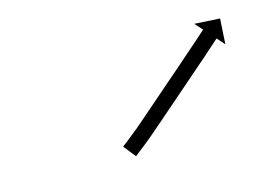

<svg xmlns="http://www.w3.org/2000/svg" viewBox="-34 -427 325 239"><g transform="rotate(-10 128.0 -307.5)"><path d="M109.9 -248.3C109.4 -247.8 109 -247.4 108.5 -246.9L122.2 -232.4C122.7 -232.8 123.2 -233.3 123.7 -233.7L123.6 -233.7L123.6 -233.7C125 -235 126.4 -236.3 127.7 -237.5C129.8 -239.5 132 -241.5 134.1 -243.5L134.1 -243.5L134.1 -243.5C136.9 -246.2 139.7 -248.8 142.4 -251.5C142.4 -251.5 142.4 -251.5 142.5 -251.6C142.5 -251.6 142.5 -251.6 142.5 -251.6C145.7 -254.8 148.8 -258 152 -261.3C155.5 -264.9 158.9 -268.5 162.4 -272C166.1 -275.9 169.8 -279.7 173.5 -283.5C177.3 -287.5 181.2 -291.4 185 -295.4C188.8 -299.3 192.7 -303.3 196.5 -307.3C200.2 -311.1 203.9 -314.9 207.6 -318.8C211.1 -322.4 214.5 -326 218 -329.6C221.1 -332.8 224.2 -336 227.3 -339.2C229.9 -342 232.5 -344.7 235.1 -347.5C237.1 -349.6 239.1 -351.7 241.1 -353.8C242.4 -355.2 243.7 -356.5 245 -357.9C245.4 -358.4 245.9 -358.9 246.4 -359.4L255.9 -350.3L255 -383.1L222.2 -382.1L231.8 -373.1C231.3 -372.6 230.9 -372.1 230.4 -371.6C229.2 -370.3 227.9 -368.9 226.6 -367.6C224.6 -365.5 222.6 -363.3 220.6 -361.2C218 -358.5 215.4 -355.8 212.8 -353.1C209.7 -349.8 206.6 -346.6 203.5 -343.4C200.1 -339.8 196.6 -336.2 193.2 -332.6C189.5 -328.8 185.8 -325 182.1 -321.2C178.3 -317.2 174.5 -313.2 170.6 -309.3C166.8 -305.3 163 -301.4 159.1 -297.4C155.4 -293.6 151.7 -289.8 148 -285.9C144.6 -282.4 141.1 -278.8 137.6 -275.2C134.6 -272 131.5 -268.9 128.4 -265.7C128.4 -265.7 128.4 -265.8 128.4 -265.8C128.4 -265.8 128.4 -265.8 128.4 -265.8C125.8 -263.2 123.1 -260.6 120.4 -258.1L120.4 -258.1L120.4 -258.1C118.3 -256.1 116.2 -254.1 114.1 -252.1C112.7 -250.9 111.3 -249.6 109.9 -248.3L109.9 -248.3Z"/></g></svg>

Font: FRB American Cursive Just Arrows Extralight
Style: Italic
Weight: 200
Italic angle: -25°
Version: Version 2.0;Modular Font Editor K font №1